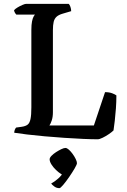

<svg xmlns="http://www.w3.org/2000/svg" viewBox="-20 -724 658 998"><path d="M488 0Q457 0 412 -2Q367 -4 315 -7.5Q263 -11 212.5 -15.5Q162 -20 120.5 -25Q79 -30 54 -34Q54 -42 57 -49.5Q60 -57 64 -61L93 -65Q113 -68 123.5 -76Q134 -84 138.5 -105Q143 -126 143 -166V-568Q143 -596 146.5 -613Q150 -630 155 -638.5Q160 -647 162 -648H65Q61 -652 57.5 -658Q54 -664 53 -671Q59 -678 71.5 -685.5Q84 -693 97 -698.5Q110 -704 116 -704H337Q342 -700 346 -688.5Q350 -677 350 -666L306 -653Q285 -647 274 -637Q263 -627 259 -610.5Q255 -594 255 -567V-140Q255 -116 249 -98Q243 -80 237 -72H468L526 -245Q548 -245 563.5 -239Q579 -233 585 -228Q585 -195 582.5 -160Q580 -125 576.5 -95.5Q573 -66 570 -46Q562 -38 546 -27Q530 -16 513.5 -8Q497 0 488 0ZM289 254Q274 254 262.5 245.5Q251 237 246 230Q263 221 282.5 204Q302 187 311 167L325 191Q315 191 300 182Q285 173 271 159.5Q257 146 247.5 131Q238 116 238 104Q238 96 247.5 86Q257 76 271 67Q285 58 298.5 51.5Q312 45 320 45Q328 45 338 54Q348 63 357.5 76Q367 89 373.5 102.5Q380 116 380 124Q380 131 368 151.5Q356 172 339.5 196Q323 220 308.5 237Q294 254 289 254Z"/></svg>

Font: Texturina Medium 12pt Medium
Style: Regular
Weight: 500
Version: Version 1.002